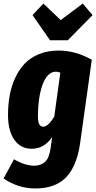

<svg xmlns="http://www.w3.org/2000/svg" viewBox="-30 -835 540 1079"><path d="M435.1 -814.9 490.2 -750 351.1 -608.9H251L152.8 -750L213.9 -814.9L311 -722.2ZM298.8 -550.8Q395.5 -550.8 485.8 -499L419.9 -27.8Q400.9 101.1 340.3 162.6Q279.8 224.1 168 224.1Q72.3 224.1 -9.8 168L48.8 60.1Q110.8 96.2 162.1 96.2Q198.7 96.2 222.4 75.4Q246.1 54.7 253.9 0L263.2 -64.9Q218.3 1 148.9 1Q85.4 1 50.3 -49.8Q15.1 -100.6 15.1 -188Q15.1 -245.6 24.2 -297.1Q33.2 -348.6 54.7 -395.8Q76.2 -442.9 108.2 -476.8Q140.1 -510.7 189 -530.8Q237.8 -550.8 298.8 -550.8ZM283.2 -432.1Q258.3 -432.1 238.8 -410.9Q219.2 -389.6 207.3 -354Q195.3 -318.4 189.2 -274.9Q183.1 -231.4 183.1 -184.1Q183.1 -150.9 190.4 -137Q197.8 -123 212.9 -123Q240.2 -123 274.9 -179.2L309.1 -426.8Q294.9 -432.1 283.2 -432.1Z"/></svg>

Font: Fira Sans Compressed ExtraBold
Style: Italic
Weight: 800
Width: 3
Italic angle: -8°
Designer: Carrois Corporate & Edenspiekermann AG
Foundry: Carrois Corporate GbR & Edenspiekermann AG
Version: Version 4.203;PS 004.203;hotconv 1.0.88;makeotf.lib2.5.64775